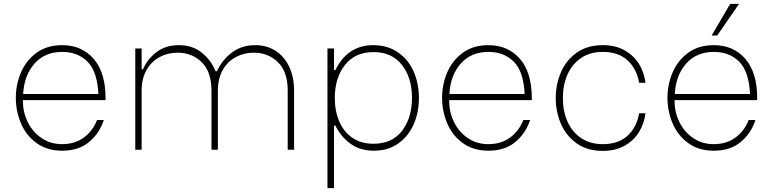

<svg xmlns="http://www.w3.org/2000/svg" viewBox="-20 -776 4006 995"><path d="M62 -269Q62 -339 89 -401.5Q116 -464 170 -503Q224 -542 302 -542Q404 -542 465.5 -471Q527 -400 527 -267V-257H99V-250Q99 -193 124.5 -142Q150 -91 196 -60Q242 -29 302 -29Q367 -29 413.5 -62.5Q460 -96 483 -154H518Q496 -86 442 -40.5Q388 5 302 5Q224 5 169.5 -34.5Q115 -74 88.5 -137Q62 -200 62 -269ZM490 -289Q484 -406 433.5 -456.5Q383 -507 302 -507Q212 -507 158.5 -446Q105 -385 100 -289Z M681 -525H714V-417H721Q743 -469 790.5 -505.5Q838 -542 907 -542Q978 -542 1026.5 -502.5Q1075 -463 1097 -407H1105Q1129 -463 1180 -502.5Q1231 -542 1303 -542Q1362 -542 1407.5 -513Q1453 -484 1478.5 -430.5Q1504 -377 1504 -306V0H1471V-306Q1471 -404 1420.5 -453.5Q1370 -503 1295 -503Q1245 -503 1202.5 -480.5Q1160 -458 1134.5 -413.5Q1109 -369 1109 -306V0H1076V-306Q1076 -404 1025.5 -453.5Q975 -503 900 -503Q850 -503 807.5 -480.5Q765 -458 739.5 -413.5Q714 -369 714 -306V0H681Z M1718 -125H1711V199H1677V-525H1711V-413H1718Q1782 -542 1914 -542Q1988 -542 2042 -505Q2096 -468 2123.5 -405.5Q2151 -343 2151 -268Q2151 -193 2123.5 -131Q2096 -69 2043.5 -32Q1991 5 1918 5Q1846 5 1796.5 -31Q1747 -67 1718 -125ZM2115 -269Q2115 -372 2063.5 -439Q2012 -506 1915 -506Q1820 -506 1767.5 -439Q1715 -372 1715 -268Q1715 -201 1738 -147Q1761 -93 1806 -62Q1851 -31 1915 -31Q2012 -31 2063.5 -98Q2115 -165 2115 -269Z M2271 -269Q2271 -339 2298 -401.5Q2325 -464 2379 -503Q2433 -542 2511 -542Q2613 -542 2674.5 -471Q2736 -400 2736 -267V-257H2308V-250Q2308 -193 2333.5 -142Q2359 -91 2405 -60Q2451 -29 2511 -29Q2576 -29 2622.5 -62.5Q2669 -96 2692 -154H2727Q2705 -86 2651 -40.5Q2597 5 2511 5Q2433 5 2378.5 -34.5Q2324 -74 2297.5 -137Q2271 -200 2271 -269ZM2699 -289Q2693 -406 2642.5 -456.5Q2592 -507 2511 -507Q2421 -507 2367.5 -446Q2314 -385 2309 -289Z M2860 -268Q2860 -338 2886.5 -400.5Q2913 -463 2968 -502.5Q3023 -542 3104 -542Q3171 -542 3219 -514Q3267 -486 3293 -442Q3319 -398 3325 -347H3292Q3280 -419 3232.5 -463Q3185 -507 3104 -507Q3038 -507 2991.5 -475.5Q2945 -444 2921 -390Q2897 -336 2897 -268Q2897 -200 2921 -146Q2945 -92 2991.5 -60.5Q3038 -29 3104 -29Q3185 -29 3232.5 -73Q3280 -117 3292 -189H3325Q3319 -138 3293 -94Q3267 -50 3219 -22Q3171 6 3104 6Q3023 6 2968 -33.5Q2913 -73 2886.5 -135.5Q2860 -198 2860 -268Z M3439 -269Q3439 -339 3466 -401.5Q3493 -464 3547 -503Q3601 -542 3679 -542Q3781 -542 3842.5 -471Q3904 -400 3904 -267V-257H3476V-250Q3476 -193 3501.5 -142Q3527 -91 3573 -60Q3619 -29 3679 -29Q3744 -29 3790.5 -62.5Q3837 -96 3860 -154H3895Q3873 -86 3819 -40.5Q3765 5 3679 5Q3601 5 3546.5 -34.5Q3492 -74 3465.5 -137Q3439 -200 3439 -269ZM3867 -289Q3861 -406 3810.5 -456.5Q3760 -507 3679 -507Q3589 -507 3535.5 -446Q3482 -385 3477 -289ZM3668 -592 3764 -756H3810L3697 -592Z"/></svg>

Font: Be Vietnam Thin
Style: Regular
Weight: 100
Designer: Gabriel Lam
Foundry: TypeRant
Version: Version 4.000